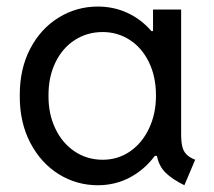

<svg xmlns="http://www.w3.org/2000/svg" viewBox="-20 -546 641 574"><path d="M449.2 -80.1H442.9Q412.1 -38.6 368.2 -15.4Q324.2 7.8 272.5 7.8Q209 7.8 155.5 -25.4Q102.1 -58.6 70.3 -119.6Q38.6 -180.7 39.1 -259.8Q38.6 -339.4 70.1 -399.9Q101.6 -460.4 155.3 -493.4Q209 -526.4 272.5 -526.4Q320.3 -526.4 361.3 -507.3Q402.3 -488.3 432.6 -453.1H437.5V-517.6H521.5V-146.5Q521.5 -122.6 524.9 -108.2Q528.3 -93.8 537.4 -84.5Q546.4 -75.2 563.5 -68.4L531.2 7.8Q494.6 -10.3 474.9 -29.8Q455.1 -49.3 449.2 -80.1ZM446.3 -259.8Q446.3 -317.4 425 -360.6Q403.8 -403.8 367.4 -427Q331.1 -450.2 287.1 -450.2Q240.2 -450.2 203.1 -426Q166 -401.9 145.3 -358.4Q124.5 -314.9 125 -259.8Q124.5 -205.6 145.3 -161.9Q166 -118.2 203.1 -93.3Q240.2 -68.4 287.1 -68.4Q332.5 -68.4 368.7 -93.3Q404.8 -118.2 425.5 -161.9Q446.3 -205.6 446.3 -259.8Z"/></svg>

Font: Reddit Sans Strawberry
Style: Regular
Weight: 400
Designer: Stephen Hutchings
Foundry: Reddit
Version: Version 1.013